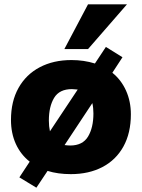

<svg xmlns="http://www.w3.org/2000/svg" viewBox="-20 -801 658 892"><path d="M588 -270Q588 -183 553.5 -120.5Q519 -58 456 -25Q393 8 309 8Q249 8 201 -7L149 71L70 23L118 -50Q76 -83 53.5 -132.5Q31 -182 31 -244Q31 -330 66 -392.5Q101 -455 164.5 -488.5Q228 -522 312 -522Q370 -522 421 -506L472 -583L549 -535L502 -463Q543 -430 565.5 -380Q588 -330 588 -270ZM212 -191 341 -385Q323 -387 314 -387Q256 -387 231.5 -346.5Q207 -306 207 -241Q207 -214 212 -191ZM414 -274Q414 -300 409 -322L280 -127Q296 -125 306 -125Q364 -125 389 -166.5Q414 -208 414 -274ZM279 -573 389 -781H570L389 -573Z"/></svg>

Font: Muli Black
Style: Italic
Weight: 900
Italic angle: -4.541°
Designer: Vernon Adams
Foundry: Vernon Adams
Version: Version 2.001